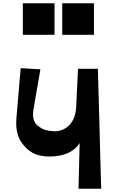

<svg xmlns="http://www.w3.org/2000/svg" viewBox="-20 -1149 703 1169"><path d="M80 -430 106 -734 226 -727 184 -484Q170 -404 222 -375Q251 -352 310 -350Q365 -349 403 -388Q441 -429 444 -500L455 -730H576L596 0H458L465 -278Q413 -196 279 -196Q184 -196 132 -256Q70 -318 80 -430ZM119 -937V-1129H312V-937ZM359 -937V-1129H552V-937Z"/></svg>

Font: OpenDyslexic
Style: Bold
Weight: 800
Designer: Abbie Gonzalez
Version: Version 0.920;hotconv 1.0.109;makeotfexe 2.5.65596